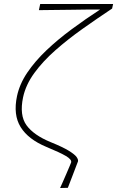

<svg xmlns="http://www.w3.org/2000/svg" viewBox="-20 -752 588 965"><path d="M282 193Q287 182 296 161.8Q305 141.5 314.2 120Q323.5 98.5 330.2 82.5Q337 66.5 337.5 64.5Q341.5 50 311.5 32.2Q281.5 14.5 213.5 -13.5Q122 -51.5 83.8 -113.2Q45.5 -175 65.5 -269Q78.5 -330 117.2 -387.2Q156 -444.5 213 -498.8Q270 -553 339.2 -604.2Q408.5 -655.5 483 -704H416Q386.5 -703.5 345.2 -703Q304 -702.5 259.5 -702Q215 -701.5 175.5 -701L182 -732H548.5L543.5 -709Q469 -659.5 395.2 -607.2Q321.5 -555 258.5 -499.5Q195.5 -444 152.5 -385Q109.5 -326 96 -263Q77 -172.5 113.2 -122.5Q149.5 -72.5 235 -37.5Q295.5 -13 325.5 5.5Q355.5 24 364.8 37Q374 50 372 59Q358 95 343.8 132.8Q329.5 170.5 321 192Z"/></svg>

Font: Commissioner Loud Thin
Style: Italic
Weight: 100
Italic angle: -12°
Designer: Kostas Bartsokas
Foundry: Kostas Bartsokas
Version: Version 1.000; ttfautohint (v1.8.3)